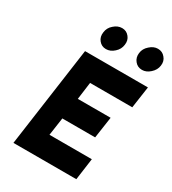

<svg xmlns="http://www.w3.org/2000/svg" viewBox="-220 -1050 1046 1166"><g transform="rotate(30 302.5 -467.0)"><path d="M287 -934Q256 -934 230 -910Q204 -888 200 -854Q195 -821 214 -798Q233 -774 264 -774Q295 -774 321 -798Q347 -821 351 -854Q356 -887 337 -910Q318 -934 287 -934ZM538 -934Q508 -934 482 -910Q455 -887 451 -854Q447 -821 466 -798Q485 -774 517 -774Q547 -774 573 -798Q600 -822 604 -854Q609 -887 589 -910Q570 -934 538 -934ZM63 0H504L525 -152H228L246 -277H476L498 -427H268L284 -548H580L602 -700H161Z"/></g></svg>

Font: Unageo
Style: ExtraBold-Italic
Weight: 800
Designer: Richard Sepsi
Foundry: Richard Sepsi
Version: Version 2.000